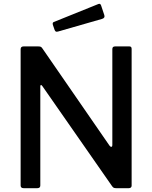

<svg xmlns="http://www.w3.org/2000/svg" viewBox="-20 -985 797 1005"><path d="M658 -742Q669 -742 669 -729V-13Q669 -7 665 -3.5Q661 0 654 0H589Q582 0 577 -1.5Q572 -3 567 -10L202 -534Q197 -541 194 -540Q191 -539 191 -533V-14Q191 0 175 0H104Q88 0 88 -14V-727Q88 -742 103 -742H181Q189 -742 193.5 -740Q198 -738 203 -730L553 -223Q559 -215 563.5 -216.5Q568 -218 568 -225V-728Q568 -742 582 -742ZM509 -957 526 -906Q531 -891 514 -886L284 -820Q277 -818 273 -819.5Q269 -821 266 -828L257 -854Q253 -867 262 -870L495 -964Q505 -968 509 -957Z"/></svg>

Font: Libre Franklin Medium
Style: Regular
Weight: 500
Designer: Pablo Impallari, Rodrigo Fuenzalida, Nhung Nguyen
Foundry: Impallari Type
Version: Version 3.000